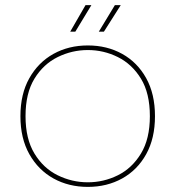

<svg xmlns="http://www.w3.org/2000/svg" viewBox="-20 -725 687 752"><path d="M324 7Q249 7 189.5 -26Q130 -59 95 -121Q60 -183 60 -270Q60 -357 95 -419Q130 -481 189.5 -514Q249 -547 324 -547Q399 -547 458.5 -514Q518 -481 552.5 -419Q587 -357 587 -270Q587 -183 552.5 -121Q518 -59 458.5 -26Q399 7 324 7ZM324 -11Q386 -11 441.5 -38.5Q497 -66 532 -123.5Q567 -181 567 -270Q567 -360 532 -417Q497 -474 441.5 -501.5Q386 -529 324 -529Q262 -529 206 -501.5Q150 -474 115 -417Q80 -360 80 -270Q80 -181 115 -123.5Q150 -66 206 -38.5Q262 -11 324 -11ZM315 -705H338L275 -601H255ZM430 -705H453L387 -601H367Z"/></svg>

Font: Poppins Variable
Style: Regular
Weight: 100
Designer: Jonny Pinhorn
Foundry: Indian Type Foundry
Version: Version 6.000